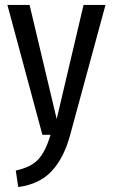

<svg xmlns="http://www.w3.org/2000/svg" viewBox="-20 -547 458 779"><path d="M264 3Q239 94 190 147Q141 200 54 212L44 145Q107 131 136 99Q165 67 185 0H152L10 -527H100L210 -64L319 -527H408Z"/></svg>

Font: Fira Sans Compressed
Style: Regular
Weight: 400
Width: 1
Designer: bBox Type GmbH & Carrois Corporate GbR & Edenspiekermann AG
Foundry: bBox Type GmbH & Carrois Corporate GbR & Edenspiekermann AG
Version: Version 4.301